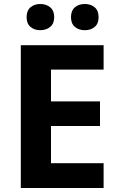

<svg xmlns="http://www.w3.org/2000/svg" viewBox="-20 -940 589 960"><path d="M498 0H84V-714H498V-592H235V-433H480V-310H235V-124H498ZM113 -854Q113 -887 132.5 -903.5Q152 -920 181 -920Q211 -920 231 -903.5Q251 -887 251 -854Q251 -822 231 -805.5Q211 -789 181 -789Q152 -789 132.5 -805.5Q113 -822 113 -854ZM335 -854Q335 -887 354.5 -903.5Q374 -920 404 -920Q434 -920 453.5 -903.5Q473 -887 473 -854Q473 -822 453.5 -805.5Q434 -789 404 -789Q374 -789 354.5 -805.5Q335 -822 335 -854Z"/></svg>

Font: Noto Sans Hebrew Thin
Style: Bold
Weight: 700
Version: Version 3.001